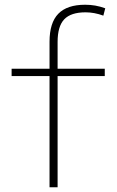

<svg xmlns="http://www.w3.org/2000/svg" viewBox="-20 -790 493 810"><path d="M189 0V-469H29V-500H189V-614Q189 -694 226 -732Q263 -770 339 -770Q361 -770 381.5 -766.5Q402 -763 424 -755L416 -724Q378 -738 341 -738Q279 -738 251 -708.5Q223 -679 223 -613V-500H422V-469H223V0Z"/></svg>

Font: M PLUS 2 Thin ExtraLight
Style: Regular
Weight: 250
Version: Version 1.001